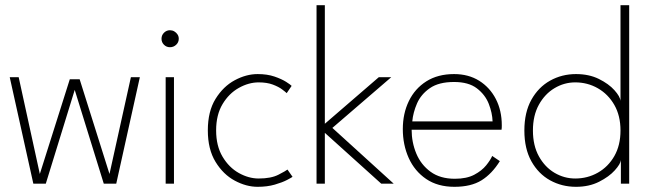

<svg xmlns="http://www.w3.org/2000/svg" viewBox="-20 -708 2488 740"><path d="M268 -361.5 156.5 0H108.5L17.5 -410.5H52L133.5 -37.5L249 -402.5H287L402 -37.5L484.5 -410.5H519L428 0H380Z M618.5 0V-410.5H650.5V0ZM635 -526Q621.5 -526 612 -535.5Q602.5 -545 602.5 -558.5Q602.5 -572.5 612.2 -582Q622 -591.5 635 -591.5Q644 -591.5 651.8 -587Q659.5 -582.5 664.2 -575.2Q669 -568 669 -558.5Q669 -545 659 -535.5Q649 -526 635 -526Z M977 -20Q1025 -20 1053.5 -34.8Q1082 -49.5 1088 -54.5L1107.5 -26.5Q1104.5 -24 1086.5 -14.5Q1068.5 -5 1039.2 3.5Q1010 12 973 12Q929 12 884.8 -11.8Q840.5 -35.5 810.8 -84Q781 -132.5 781 -205.5Q781 -279 810.8 -327Q840.5 -375 884.8 -398.8Q929 -422.5 973 -422.5Q1010 -422.5 1037.8 -413Q1065.5 -403.5 1082.8 -392.5Q1100 -381.5 1104 -377L1085 -349Q1080.5 -353.5 1067.2 -363.5Q1054 -373.5 1031.5 -382Q1009 -390.5 977 -390.5Q938.5 -390.5 900.5 -369.2Q862.5 -348 837.8 -306.8Q813 -265.5 813 -205.5Q813 -145.5 837.8 -104Q862.5 -62.5 900.5 -41.2Q938.5 -20 977 -20Z M1440 -410.5H1488L1261 -215L1497.5 0H1449.5L1232 -196V0H1200V-688H1232V-231Z M1566.5 -208Q1566.5 -159.5 1584.5 -116.2Q1602.5 -73 1639.5 -46Q1676.5 -19 1733 -19Q1778.5 -19 1807.8 -34.5Q1837 -50 1853.8 -70.8Q1870.5 -91.5 1877 -107L1906.5 -87Q1876 -38 1835.8 -13Q1795.5 12 1731.5 12Q1667 12 1622.5 -18.2Q1578 -48.5 1555.2 -99.2Q1532.5 -150 1532.5 -210.5Q1532.5 -270.5 1555.8 -318.5Q1579 -366.5 1623.2 -394.5Q1667.5 -422.5 1730 -422.5Q1785.5 -422.5 1826.8 -396.8Q1868 -371 1891 -326.5Q1914 -282 1914 -225Q1914 -220.5 1913.8 -215.5Q1913.5 -210.5 1913 -208ZM1878.5 -240Q1877.5 -272.5 1863.8 -307.8Q1850 -343 1818 -367.5Q1786 -392 1730 -392Q1671 -392 1636.8 -368.2Q1602.5 -344.5 1587.2 -309.2Q1572 -274 1569 -240Z M2200 12Q2145.5 12 2100.2 -13Q2055 -38 2028 -86.5Q2001 -135 2001 -205Q2001 -275 2028 -323.5Q2055 -372 2100.2 -397.2Q2145.5 -422.5 2200 -422.5Q2250 -422.5 2288 -403.8Q2326 -385 2348 -360.5Q2370 -336 2371.5 -319V-688H2405V0H2373V-91Q2371.5 -76 2349.5 -51.5Q2327.5 -27 2289 -7.5Q2250.5 12 2200 12ZM2197 -20Q2244.5 -20 2284.2 -42.5Q2324 -65 2347.8 -106.5Q2371.5 -148 2371.5 -205Q2371.5 -262 2347.8 -303.5Q2324 -345 2284.2 -367.8Q2244.5 -390.5 2197 -390.5Q2154.5 -390.5 2117.2 -368.2Q2080 -346 2057 -304.5Q2034 -263 2034 -205Q2034 -147 2057 -105.5Q2080 -64 2117.2 -42Q2154.5 -20 2197 -20Z"/></svg>

Font: League Spartan Extralight
Style: Regular
Weight: 200
Foundry: The League of Moveable Type
Version: Version 2.300; ttfautohint (v1.8.3)